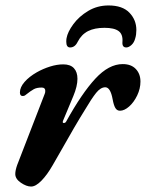

<svg xmlns="http://www.w3.org/2000/svg" viewBox="-20 -669 535 704"><path d="M36 -31Q36 -44 43 -64L144 -325Q146 -329 146 -336Q146 -348 133 -348Q115 -348 104 -342Q93 -336 74 -321Q70 -317 63 -317Q53 -317 53 -330Q53 -349 70 -368.5Q87 -388 115 -404Q138 -417 163.5 -425Q189 -433 212 -433Q238 -433 251 -419Q264 -405 264 -380Q264 -353 249 -317L211 -226L210 -222Q210 -218 214 -218Q220 -218 223 -224Q280 -327 329.5 -380.5Q379 -434 430 -434Q461 -434 478 -416Q495 -398 495 -370Q495 -344 483 -319Q471 -294 453.5 -278.5Q436 -263 420 -263Q409 -263 403 -273Q397 -283 393 -305Q385 -349 366 -349Q349 -349 332.5 -328.5Q316 -308 290 -264Q258 -213 200 -110L173 -63Q153 -28 132 -6.5Q111 15 94 15Q77 15 56.5 1Q36 -13 36 -31ZM480 -559Q480 -542 476 -529Q472 -513 462 -504Q452 -495 443 -495Q427 -495 429 -516Q431 -543 415 -555Q399 -567 363 -567Q327 -567 303 -555Q279 -543 265 -516Q255 -495 237 -495Q223 -495 223 -516Q223 -524 224 -529Q228 -552 249 -580.5Q270 -609 303.5 -629Q337 -649 378 -649Q429 -649 454.5 -622.5Q480 -596 480 -559Z"/></svg>

Font: EB Garamond
Style: Bold Italic
Weight: 700
Italic angle: -17.2°
Designer: Georg Duffner and Octavio Pardo
Foundry: Georg Duffner
Version: Version 1.000